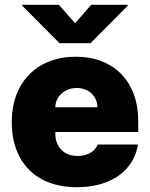

<svg xmlns="http://www.w3.org/2000/svg" viewBox="-20 -775 629 805"><path d="M29.3 -263.7Q29.3 -345.2 62.3 -407.2Q95.2 -469.2 156 -503.2Q216.8 -537.1 297.9 -537.1Q376.5 -537.1 435.5 -504.6Q494.6 -472.2 527.1 -410.9Q559.6 -349.6 559.6 -265.6V-221.7H211.9V-214.8Q211.9 -173.3 237.1 -147.2Q262.2 -121.1 305.7 -121.1Q335.9 -121.1 358.4 -133.8Q380.9 -146.5 389.6 -168.9H558.6Q549.3 -114.3 515.9 -74Q482.4 -33.7 427.7 -12Q373 9.8 301.8 9.8Q217.8 9.8 156.5 -22.9Q95.2 -55.7 62.3 -117.2Q29.3 -178.7 29.3 -263.7ZM388.7 -325.2Q388.2 -348.6 376.7 -367.2Q365.2 -385.7 345.7 -396Q326.2 -406.2 301.8 -406.2Q277.3 -406.2 257.1 -395.8Q236.8 -385.3 224.6 -366.9Q212.4 -348.6 211.9 -325.2ZM294.9 -677.7 362.3 -754.9H515.6V-751L359.4 -593.8H229.5L73.2 -751V-754.9H226.6Z"/></svg>

Font: Pretendard Std Black
Style: Regular
Weight: 900
Designer: Base glyphs from Inter by Rasmus Andersson; Hangeul glyphs from Noto Sans CJK(Source Han Sans) by Jang Soo-young and Kan
Foundry: Kil Hyung-jin
Version: Version 1.309